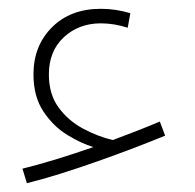

<svg xmlns="http://www.w3.org/2000/svg" viewBox="-20 -519 443 436"><path d="M41 -103 31 -136Q100 -153 192 -185Q165 -193 133 -212.5Q101 -232 78.5 -266Q56 -300 56 -350Q56 -415 98 -457Q140 -499 209 -499Q243 -499 276 -489L270 -456Q239 -466 209 -466Q159 -466 125 -434.5Q91 -403 91 -350Q91 -305 113 -275Q135 -245 168.5 -227Q202 -209 236 -201Q263 -211 290 -221.5Q317 -232 343 -243L355 -211Q326 -199 285.5 -183.5Q245 -168 201 -152.5Q157 -137 115.5 -124Q74 -111 41 -103Z"/></svg>

Font: Noto Sans Arabic SemCond ExtLt
Style: Regular
Weight: 200
Width: 4
Designer: Monotype Design Team, Nadine Chahine, Nizar Qandah and Khaled Hosny
Foundry: Monotype Imaging Inc.
Version: Version 2.012; ttfautohint (v1.8.4.7-5d5b)